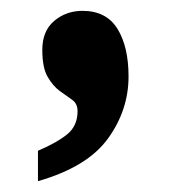

<svg xmlns="http://www.w3.org/2000/svg" viewBox="-20 -180 329 354"><path d="M50 98Q85 83 104 67.5Q123 52 123 25Q123 11 113 4Q103 -3 90.5 -12Q78 -21 68 -38Q58 -55 58 -88Q58 -123 80 -141.5Q102 -160 132 -160Q176 -160 196.5 -127Q217 -94 217 -39Q217 23 179 75.5Q141 128 50 154Z"/></svg>

Font: Noto Serif Condensed Black
Style: Regular
Weight: 900
Width: 3
Designer: Monotype Design Team
Foundry: Monotype Imaging Inc.
Version: Version 2.015; ttfautohint (v1.8.4.7-5d5b)